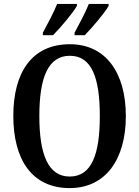

<svg xmlns="http://www.w3.org/2000/svg" viewBox="-20 -951 711 981"><path d="M361 -784V-771H413C452 -811 516 -886 535 -921V-931H434C416 -886 387 -832 361 -784ZM199 -784V-771H251C290 -811 354 -886 373 -921V-931H272C254 -886 225 -832 199 -784ZM336 10C520 10 623 -137 623 -358C623 -580 520 -725 337 -725C142 -725 48 -580 48 -359C48 -137 142 10 336 10ZM336 -49C225 -49 181 -164 181 -358C181 -553 225 -666 337 -666C449 -666 490 -553 490 -358C490 -164 449 -49 336 -49Z"/></svg>

Font: Noto Serif Myanmar Condensed SemiBold
Style: Regular
Weight: 600
Width: 3
Designer: Ben Mitchell and the Monotype Design Team
Foundry: Monotype Imaging Inc.
Version: Version 2.106